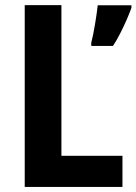

<svg xmlns="http://www.w3.org/2000/svg" viewBox="-20 -734 536 754"><path d="M77.1 0V-713.9H221.2V-122.1H460.9V0ZM496.1 -713.4V-703.1Q487.8 -680.2 476.6 -654.5Q465.3 -628.9 452.1 -603Q439 -577.1 423.8 -553.7H338.4V-566.4Q341.8 -579.6 345.7 -598.1Q349.6 -616.7 353 -637.9Q356.4 -659.2 359.4 -679Q362.3 -698.7 363.8 -713.4Z"/></svg>

Font: Open Sans SemiCondensed
Style: Bold
Weight: 700
Width: 4
Designer: Monotype Design Team
Foundry: Monotype Imaging Inc.
Version: Version 3.003